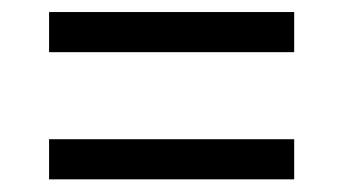

<svg xmlns="http://www.w3.org/2000/svg" viewBox="-20 -466 556 311"><path d="M456.5 -175.5H59.5V-240.5H456.5ZM456.5 -381.5H59.5V-446.5H456.5Z"/></svg>

Font: Anek Kannada Medium
Style: Regular
Weight: 400
Version: Version 1.003